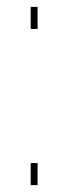

<svg xmlns="http://www.w3.org/2000/svg" viewBox="-20 -537 198 557"><path d="M89 -453H69V-517H89ZM89 0H69V-64H89Z"/></svg>

Font: Raleway
Style: Thin
Weight: 100
Designer: Matt McInerney, Pablo Impallari, Rodrigo Fuenzalida
Foundry: Matt McInerney, Pablo Impallari, Rodrigo Fuenzalida
Version: Version 3.000